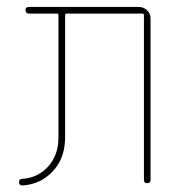

<svg xmlns="http://www.w3.org/2000/svg" viewBox="-20 -540 540 566"><path d="M46.9 6.8Q36.1 6.8 36.1 -2.9Q36.1 -12.7 44.9 -12.7Q91.8 -15.6 122.1 -49.3Q152.3 -83 152.3 -134.8V-495.1Q152.3 -500 147.5 -500H65.4Q55.7 -500 55.2 -509.8Q54.7 -519.5 65.4 -519.5H388.7Q403.3 -519.5 413.6 -509.8Q423.8 -500 423.8 -485.4V-9.8Q423.8 0 414.1 0Q404.3 0 404.3 -9.8V-495.1Q404.3 -500 399.4 -500H176.8Q171.9 -500 171.9 -495.1V-134.8Q171.9 -74.2 136.2 -35.6Q100.6 2.9 46.9 6.8Z"/></svg>

Font: Rounded Mgen+ 1m thin
Style: Regular
Weight: 100
Designer: [Source Han Sans]
Ryoko NISHIZUKA  (kana & ideographs); Paul D. Hunt (Latin, Greek & Cyrillic); Wenlong ZHANG  (bopomofo
Version: Version 1.059.20150602